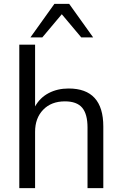

<svg xmlns="http://www.w3.org/2000/svg" viewBox="-20 -965 626 985"><path d="M79 0V-736H160V-419Q185 -464 230 -487.5Q275 -511 332 -511Q510 -511 510 -316V0H429V-311Q429 -380 401.5 -412.5Q374 -445 313 -445Q243 -445 201.5 -402Q160 -359 160 -289V0ZM136 -773 259 -945H335L458 -773H397L297 -892L197 -773Z"/></svg>

Font: Mulish
Style: Regular
Weight: 400
Designer: Vernon Adams
Foundry: Vernon Adams
Version: Version 3.603; ttfautohint (v1.8.3)